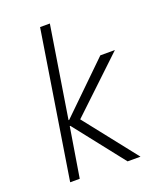

<svg xmlns="http://www.w3.org/2000/svg" viewBox="-133 -786 712 867"><g transform="rotate(-20 223.5 -352.5)"><path d="M53 0 165 -705H212L142 -266H145L377 -492H447L186 -245L175 -274L391 0H329L141 -239H138L99 0Z"/></g></svg>

Font: Nunito Sans 7pt Condensed ExtraLight
Style: Italic
Weight: 250
Width: 3
Italic angle: -9°
Designer: Vernon Adams
Foundry: Vernon Adams
Version: Version 3.101;gftools[0.9.27]